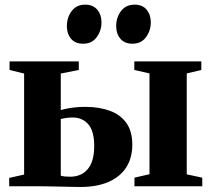

<svg xmlns="http://www.w3.org/2000/svg" viewBox="-20 -780 886 804"><path d="M543 0V-36L606 -50.5V-472.5L542.5 -487V-523H823V-487L762 -472.5V-50L827 -36V0ZM18.5 0V-35L81 -49V-472L20 -487V-523H310V-487L234.5 -472V-319Q246.5 -322.5 261.8 -325.5Q277 -328.5 296 -330.5Q315 -332.5 337.5 -332.5Q395.5 -332.5 439.8 -316.2Q484 -300 509 -265.2Q534 -230.5 534 -174.5Q534 -118 508 -78.2Q482 -38.5 433.5 -17.8Q385 3 317 3Q306.5 3 284.5 2.5Q262.5 2 236.8 1.5Q211 1 187.8 0.5Q164.5 0 150.5 0ZM273.5 -40Q320.5 -40 347.5 -72Q374.5 -104 374.5 -168.5Q374.5 -231.5 349.5 -259.8Q324.5 -288 284.5 -288Q271 -288 257 -286Q243 -284 234.5 -281.5V-44.5Q241 -42 251.8 -41Q262.5 -40 273.5 -40ZM328 -597Q294.5 -597 277.2 -618Q260 -639 260 -670.5Q260 -707 280.2 -733.8Q300.5 -760.5 336 -760.5H337Q370 -760.5 387.5 -739.2Q405 -718 405 -686.5Q405 -652 385 -624.5Q365 -597 329 -597ZM534.5 -597Q501.5 -597 484 -618Q466.5 -639 466.5 -670.5Q466.5 -707 486.8 -733.8Q507 -760.5 543 -760.5H543.5Q577 -760.5 594.2 -739.2Q611.5 -718 611.5 -686.5Q611.5 -652 591.5 -624.5Q571.5 -597 535.5 -597Z"/></svg>

Font: Merriweather 96pt ExtraBold
Style: Regular
Weight: 800
Version: Version 2.100